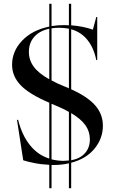

<svg xmlns="http://www.w3.org/2000/svg" viewBox="-20 -860 608 1017"><path d="M241 13Q198 11 161 3.5Q124 -4 103 -11L70 -225H76Q96 -145 138 -92Q180 -39 241 -20V-316Q135 -361 89.5 -408.5Q44 -456 44 -517Q44 -589 97.5 -645Q151 -701 241 -719V-840H253V-722Q288 -727 319 -727Q337 -727 345 -726V-840H357V-726Q420 -721 472 -703L490 -770H495V-542H490Q477 -606 443.5 -648Q410 -690 357 -705V-387Q444 -348 484.5 -301.5Q525 -255 525 -194Q525 -127 481 -73Q437 -19 357 2V137H345V5Q308 14 263 14H253V137H241ZM241 -440V-708Q190 -697 161.5 -665Q133 -633 133 -585Q133 -542 158.5 -507Q184 -472 241 -440ZM253 -16Q285 -8 317 -8Q327 -8 345 -10V-267Q317 -284 259 -308Q255 -310 253 -310ZM253 -434Q286 -416 322 -402Q338 -396 345 -392V-708Q318 -713 294 -713Q273 -713 253 -710ZM357 -11Q405 -20 430.5 -49Q456 -78 456 -122Q456 -163 433 -196Q410 -229 357 -261Z"/></svg>

Font: Nyght Serif
Style: Regular
Weight: 400
Designer: Maksym Kobuzan
Version: Version 0.410